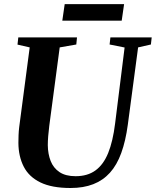

<svg xmlns="http://www.w3.org/2000/svg" viewBox="-20 -930 778 960"><path d="M670.5 -693 619 -306Q608 -224.5 586.2 -164.8Q564.5 -105 529.8 -66.5Q495 -28 446.2 -9Q397.5 10 332.5 10Q239.5 10 182.2 -17.8Q125 -45.5 98.8 -96.5Q72.5 -147.5 72 -215.5Q72 -234 72.8 -253.8Q73.5 -273.5 76 -294.5L128.5 -693L67.5 -707L71.5 -743H365L361.5 -707.5L278.5 -693L226.5 -302Q223 -274.5 221 -249.5Q219 -224.5 219 -204Q219.5 -160.5 233.2 -125.2Q247 -90 277.5 -69.5Q308 -49 358 -49Q417.5 -49 457.2 -77.8Q497 -106.5 520.8 -164.8Q544.5 -223 555.5 -312.5L603 -692.5L528 -707.5L532 -743H738.5L734.5 -707.5ZM303.5 -909.5H600.5L588.5 -826.5H291.5Z"/></svg>

Font: Merriweather 72pt
Style: Bold Italic
Weight: 700
Italic angle: -7.8°
Version: Version 2.101